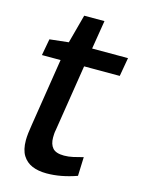

<svg xmlns="http://www.w3.org/2000/svg" viewBox="-105 -724 587 796"><g transform="rotate(15 188.5 -326.0)"><path d="M306 -95 303 -14Q269 -2 237 4Q205 10 174 10Q138 10 112 -1Q86 -12 71 -36Q56 -60 56 -101Q56 -114 58 -132Q60 -150 63 -167L109 -459H29L42 -530L123 -539L156 -662H243L223 -539H377L363 -459H210L165 -174Q163 -165 162.5 -156.5Q162 -148 162 -141Q162 -112 176 -96Q190 -80 225 -80Q244 -80 264 -84.5Q284 -89 306 -95Z"/></g></svg>

Font: Georama ExtraCondensed Thin Medium
Style: Italic
Weight: 500
Italic angle: -9°
Version: Version 1.001